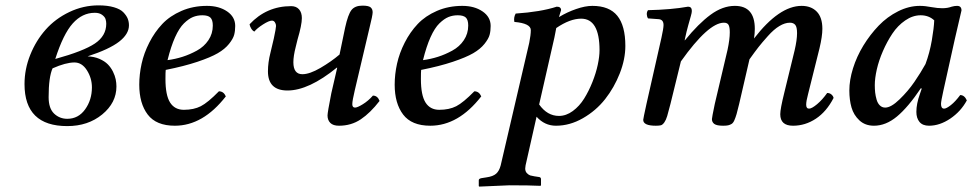

<svg xmlns="http://www.w3.org/2000/svg" viewBox="-20 -461 3641 719"><path d="M324.2 -133.8Q324.2 -168 305.7 -197.5Q287.1 -227.1 258.8 -227.1Q226.6 -227.1 176.8 -205.1Q162.1 -171.9 162.1 -97.2Q162.1 -55.2 182.6 -35.6Q203.1 -16.1 231.9 -16.1Q273.4 -16.1 298.8 -51.5Q324.2 -86.9 324.2 -133.8ZM377.9 -372.1Q377.9 -381.3 375.2 -389.6Q372.6 -397.9 362.3 -405.5Q352.1 -413.1 335 -413.1Q288.1 -413.1 252.4 -373.3Q216.8 -333.5 187 -240.2Q293 -269.5 335.4 -298.1Q377.9 -326.7 377.9 -372.1ZM349.1 -440.9Q382.8 -440.9 406.7 -433.8Q430.7 -426.8 442.1 -414.8Q453.6 -402.8 458.3 -391.1Q462.9 -379.4 462.9 -366.2Q462.9 -333.5 426 -304.9Q389.2 -276.4 308.1 -250Q333 -249 352.5 -240.5Q372.1 -231.9 383.8 -220Q395.5 -208 403.1 -192.6Q410.6 -177.2 413.3 -163.8Q416 -150.4 416 -137.2Q416 -76.2 362.8 -32.5Q309.6 11.2 231.9 11.2Q71.8 11.2 71.8 -146Q71.8 -202.1 93.3 -255.6Q114.7 -309.1 151.1 -350.1Q187.5 -391.1 239.7 -416Q292 -440.9 349.1 -440.9Z M776.9 -365.2Q776.9 -386.7 767.8 -395.3Q758.8 -403.8 737.8 -403.8Q718.8 -403.8 702.6 -397.2Q686.5 -390.6 668.9 -373.5Q651.4 -356.4 635.7 -321.8Q620.1 -287.1 607.4 -235.8Q636.7 -239.7 663.6 -248.3Q690.4 -256.8 717.3 -271.5Q744.1 -286.1 760.5 -310.5Q776.9 -335 776.9 -365.2ZM600.6 -199.2Q599.6 -191.4 599.6 -165Q599.6 -104.5 616.9 -77.1Q634.3 -49.8 668.5 -49.8Q705.6 -49.8 731.9 -63.2Q758.3 -76.7 799.8 -119.1Q817.4 -119.1 825.7 -100.1Q740.2 9.8 634.8 9.8Q564.9 9.8 533.2 -32Q501.5 -73.7 501.5 -144Q501.5 -182.6 510.3 -222.4Q519 -262.2 539.1 -301.5Q559.1 -340.8 587.6 -371.1Q616.2 -401.4 659.7 -420.2Q703.1 -439 754.9 -439Q800.3 -439 830.6 -418.2Q860.8 -397.5 860.8 -363.8Q860.8 -345.2 856.9 -330.6Q853 -315.9 837.6 -296.6Q822.3 -277.3 795.4 -261.7Q768.6 -246.1 719 -229.5Q669.4 -212.9 600.6 -199.2Z M1220.7 -111.8 1242.7 -207 1241.7 -208Q1136.2 -122.1 1056.6 -122.1Q983.4 -122.1 983.4 -193.8Q983.4 -227.1 992.7 -263.2L1005.4 -316.9Q1013.7 -356 1013.7 -363.8Q1013.7 -371.1 1009.5 -377.4Q1005.4 -383.8 998.5 -383.8Q987.3 -383.8 964.8 -369.4Q942.4 -355 932.6 -342.8Q925.8 -345.7 920.7 -354.2Q915.5 -362.8 914.6 -370.1Q978 -438 1070.3 -438Q1089.4 -438 1099.9 -426Q1110.4 -414.1 1110.4 -393.1Q1110.4 -367.7 1094.2 -313L1087.4 -285.2Q1078.6 -251 1078.6 -228Q1078.6 -183.1 1112.3 -183.1Q1139.6 -183.1 1180.2 -206.8Q1220.7 -230.5 1251.5 -256.8L1272.5 -357.9Q1283.2 -406.7 1296.1 -423.3Q1309.1 -439.9 1337.4 -439.9Q1359.9 -439.9 1367.7 -433.6Q1375.5 -427.2 1375.5 -415Q1375.5 -403.8 1363.3 -355L1308.6 -123Q1299.3 -84 1299.3 -70.8Q1299.3 -58.1 1309.6 -58.1Q1318.4 -58.1 1338.6 -70.6Q1358.9 -83 1376.5 -103Q1394 -103 1401.4 -83Q1366.7 -38.1 1331.1 -14.2Q1295.4 9.8 1249.5 9.8Q1227.5 9.8 1217 -0.7Q1206.5 -11.2 1206.5 -28.8Q1206.5 -39.6 1220.7 -111.8Z M1733.4 -365.2Q1733.4 -386.7 1724.4 -395.3Q1715.3 -403.8 1694.3 -403.8Q1675.3 -403.8 1659.2 -397.2Q1643.1 -390.6 1625.5 -373.5Q1607.9 -356.4 1592.3 -321.8Q1576.7 -287.1 1564 -235.8Q1593.3 -239.7 1620.1 -248.3Q1647 -256.8 1673.8 -271.5Q1700.7 -286.1 1717 -310.5Q1733.4 -335 1733.4 -365.2ZM1557.1 -199.2Q1556.2 -191.4 1556.2 -165Q1556.2 -104.5 1573.5 -77.1Q1590.8 -49.8 1625 -49.8Q1662.1 -49.8 1688.5 -63.2Q1714.8 -76.7 1756.3 -119.1Q1773.9 -119.1 1782.2 -100.1Q1696.8 9.8 1591.3 9.8Q1521.5 9.8 1489.7 -32Q1458 -73.7 1458 -144Q1458 -182.6 1466.8 -222.4Q1475.6 -262.2 1495.6 -301.5Q1515.6 -340.8 1544.2 -371.1Q1572.8 -401.4 1616.2 -420.2Q1659.7 -439 1711.4 -439Q1756.8 -439 1787.1 -418.2Q1817.4 -397.5 1817.4 -363.8Q1817.4 -345.2 1813.5 -330.6Q1809.6 -315.9 1794.2 -296.6Q1778.8 -277.3 1752 -261.7Q1725.1 -246.1 1675.5 -229.5Q1626 -212.9 1557.1 -199.2Z M2063 -356Q2062.5 -352.5 2060.1 -340.8Q2057.6 -329.1 2056.2 -320.8L1999 -69.8Q2029.3 -26.9 2073.2 -26.9Q2100.1 -26.9 2125 -45.2Q2149.9 -63.5 2167.5 -91.8Q2185.1 -120.1 2198.5 -153.8Q2211.9 -187.5 2218.5 -218.5Q2225.1 -249.5 2225.1 -272.9Q2225.1 -391.1 2156.2 -391.1Q2114.3 -391.1 2063 -356ZM1989.3 -23.9 1948.2 158.2Q1946.8 165.5 1946.8 169.9Q1946.8 181.2 1953.4 187.7Q1960 194.3 1965.8 196Q1971.7 197.8 1981 199.2L2000 202.1Q2005.9 203.6 2005.9 210V232.9L2003.9 234.9Q1964.8 232.9 1887.2 232.9L1774.9 237.8L1772.9 235.8V213.9Q1772.9 208 1783.2 206.1L1802.2 203.1Q1826.2 199.7 1837.9 189.5Q1849.6 179.2 1855 158.2L1961.9 -300.8Q1967.8 -330.6 1967.8 -348.1Q1967.8 -373.5 1906.2 -378.9Q1902.8 -395.5 1911.1 -410.2Q2004.9 -416.5 2064.9 -436Q2081.1 -436 2081.1 -422.9Q2080.6 -420.9 2077.4 -411.1Q2074.2 -401.4 2073.2 -397Q2103.5 -415.5 2137.5 -427.2Q2171.4 -439 2198.2 -439Q2261.7 -439 2291.7 -401.9Q2321.8 -364.7 2321.8 -289.1Q2321.8 -239.3 2301 -186.3Q2280.3 -133.3 2246.1 -89.8Q2211.9 -46.4 2162.8 -18.3Q2113.8 9.8 2062 9.8Q2019.5 9.8 1989.3 -23.9Z M2545.9 -319.8 2543.9 -310.1H2544.9Q2595.7 -372.6 2640.9 -405.8Q2686 -439 2731.9 -439Q2806.6 -439 2806.6 -353Q2806.6 -336.9 2803.7 -316.9Q2897.9 -439 2981.9 -439Q3017.6 -439 3038.6 -417.5Q3059.6 -396 3059.6 -353Q3059.6 -325.2 3048.8 -279.8L3005.9 -107.9Q2999 -82.5 2999 -68.8Q2999 -54.2 3009.8 -54.2Q3020 -54.2 3039.8 -70.8Q3059.6 -87.4 3077.6 -112.8Q3086.9 -112.8 3093.5 -107.2Q3100.1 -101.6 3101.6 -94.2Q3075.2 -43 3035.4 -16.6Q2995.6 9.8 2949.7 9.8Q2901.9 9.8 2901.9 -33.2Q2901.9 -53.2 2917 -113.8L2955.6 -272Q2964.8 -311.5 2964.8 -336.9Q2964.8 -359.9 2958 -367.9Q2951.2 -376 2938 -376Q2919.4 -376 2898.7 -363.5Q2877.9 -351.1 2855.5 -325.9Q2833 -300.8 2820.1 -284.2Q2807.1 -267.6 2786.6 -238.8L2748 -71.8Q2742.2 -46.9 2738.3 -33.7Q2734.4 -20.5 2730 -10.5Q2725.6 -0.5 2719.5 3.2Q2713.4 6.8 2706.8 8.3Q2700.2 9.8 2688 9.8Q2664.1 9.8 2655 3.2Q2646 -3.4 2646 -15.1Q2646 -20.5 2656.7 -71.8L2704.6 -274.9Q2712.9 -314 2712.9 -339.8Q2712.9 -358.9 2708.5 -367.4Q2704.1 -376 2690.9 -376Q2632.8 -376 2529.8 -231L2490.7 -71.8Q2482.9 -41 2478.5 -26.4Q2474.1 -11.7 2467.8 -2.7Q2461.4 6.3 2455.1 8.1Q2448.7 9.8 2436 9.8Q2388.7 9.8 2388.7 -12.2Q2388.7 -16.1 2400.9 -71.8L2457 -319.8Q2464.8 -355 2464.8 -367.2Q2464.8 -387.7 2446.8 -389.2L2406.7 -392.1Q2402.3 -398.9 2402.1 -407.7Q2401.9 -416.5 2406.7 -422.9Q2494.1 -424.8 2556.6 -436Q2570.8 -436 2570.8 -419.9Q2570.8 -413.6 2567.1 -400.9Q2563.5 -388.2 2557.1 -365.5Q2550.8 -342.8 2545.9 -319.8Z M3445.8 -221.2Q3461.4 -263.2 3469.5 -310.1Q3477.5 -356.9 3478.5 -384.8Q3458 -403.8 3427.7 -403.8Q3397.9 -403.8 3369.9 -384.5Q3341.8 -365.2 3321.8 -335.2Q3301.8 -305.2 3286.4 -269.8Q3271 -234.4 3263.4 -200.9Q3255.9 -167.5 3255.9 -142.1Q3255.9 -127.4 3257.3 -114.5Q3258.8 -101.6 3262.7 -87.9Q3266.6 -74.2 3274.9 -66.2Q3283.2 -58.1 3294.9 -58.1Q3316.9 -58.1 3348.6 -88.9Q3380.4 -119.6 3404.1 -154.1Q3427.7 -188.5 3445.8 -221.2ZM3564 -439Q3580.6 -439 3580.6 -421.9Q3577.1 -408.2 3555.7 -314.9L3512.7 -121.1Q3503.9 -81.5 3503.9 -71.8Q3503.9 -54.2 3515.6 -54.2Q3523.9 -54.2 3540.8 -67.4Q3557.6 -80.6 3575.7 -105Q3591.8 -105 3600.6 -85Q3578.1 -43.5 3538.6 -16.8Q3499 9.8 3459 9.8Q3435.1 9.8 3423.3 -4.4Q3411.6 -18.6 3411.6 -42Q3411.6 -72.3 3424.8 -108.9L3431.6 -128.9L3428.7 -130.9Q3380.4 -59.1 3338.9 -24.7Q3297.4 9.8 3252.9 9.8Q3219.7 9.8 3198.2 -10.3Q3176.8 -30.3 3168.7 -58.6Q3160.6 -86.9 3160.6 -122.1Q3160.6 -161.1 3174.3 -205.1Q3188 -249 3213.1 -290.3Q3238.3 -331.5 3270.5 -365Q3302.7 -398.4 3343.3 -418.7Q3383.8 -439 3424.8 -439Q3444.3 -439 3469.7 -434.1Q3491.2 -430.2 3508.8 -430.2Q3528.3 -430.2 3543.9 -436Q3554.2 -439 3564 -439Z"/></svg>

Font: Common Serif Medium
Style: Italic
Weight: 500
Italic angle: -12°
Designer: Philipp H. Poll, Khaled Hosny
Foundry: Stefan Peev, Context Ltd.
Version: Version 1.026